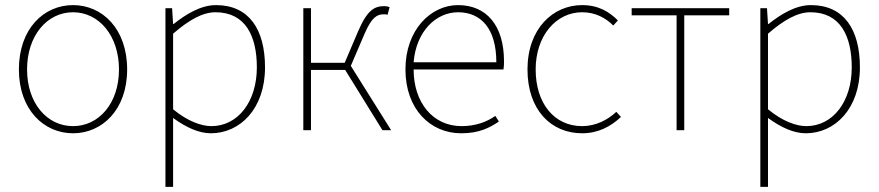

<svg xmlns="http://www.w3.org/2000/svg" viewBox="-20 -510 3442 752"><path d="M266 12C380 12 478 -80 478 -238C478 -398 380 -490 266 -490C152 -490 54 -398 54 -238C54 -80 152 12 266 12ZM266 -16C164 -16 86 -106 86 -238C86 -370 164 -462 266 -462C368 -462 446 -370 446 -238C446 -106 368 -16 266 -16Z M628 222H658V-48C710 -10 760 12 806 12C920 12 1018 -84 1018 -246C1018 -394 956 -490 826 -490C766 -490 708 -454 660 -416H658L654 -478H628ZM808 -16C770 -16 716 -34 658 -82V-378C720 -432 774 -462 824 -462C942 -462 986 -368 986 -246C986 -112 912 -16 808 -16Z M1168 0H1198V-236H1332L1478 0H1512L1354 -252L1408 -378C1437 -445 1458 -454 1484 -454C1491 -454 1492 -454 1498 -452L1506 -482C1502 -484 1493 -486 1486 -486C1448 -486 1419 -473 1382 -386L1330 -264H1198V-478H1168Z M1786 12C1858 12 1898 -10 1934 -34L1920 -56C1886 -32 1842 -16 1788 -16C1674 -16 1600 -110 1600 -238H1952C1954 -250 1954 -260 1954 -270C1954 -412 1884 -490 1774 -490C1668 -490 1568 -394 1568 -238C1568 -82 1666 12 1786 12ZM1600 -266C1610 -388 1688 -462 1774 -462C1864 -462 1924 -398 1924 -266Z M2260 12C2322 12 2372 -14 2412 -52L2394 -72C2361 -41 2314 -16 2260 -16C2150 -16 2078 -106 2078 -238C2078 -370 2158 -462 2260 -462C2312 -462 2352 -440 2382 -410L2400 -430C2368 -462 2326 -490 2260 -490C2146 -490 2046 -398 2046 -238C2046 -80 2138 12 2260 12Z M2630 0H2660V-450H2836V-478H2454V-450H2630Z M2958 222H2988V-48C3040 -10 3090 12 3136 12C3250 12 3348 -84 3348 -246C3348 -394 3286 -490 3156 -490C3096 -490 3038 -454 2990 -416H2988L2984 -478H2958ZM3138 -16C3100 -16 3046 -34 2988 -82V-378C3050 -432 3104 -462 3154 -462C3272 -462 3316 -368 3316 -246C3316 -112 3242 -16 3138 -16Z"/></svg>

Font: Source Sans Pro ExtraLight
Style: Regular
Weight: 200
Designer: Paul D. Hunt
Foundry: Adobe Systems Incorporated
Version: Version 3.006;hotconv 1.0.111;makeotfexe 2.5.65597